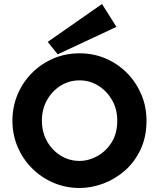

<svg xmlns="http://www.w3.org/2000/svg" viewBox="-20 -932 793 958"><path d="M377 6Q308 6 247 -20Q186 -46 140 -92Q94 -138 68 -199Q42 -260 42 -330Q42 -399 67.5 -460Q93 -521 138.5 -567Q184 -613 245 -639.5Q306 -666 377 -666Q447 -666 507.5 -640Q568 -614 613.5 -568Q659 -522 685 -461Q711 -400 711 -330Q711 -250 682 -187.5Q653 -125 604.5 -82Q556 -39 496.5 -16.5Q437 6 377 6ZM377 -129Q422 -129 465.5 -153Q509 -177 537 -221.5Q565 -266 565 -330Q565 -388 539 -433Q513 -478 470.5 -504.5Q428 -531 377 -531Q325 -531 282.5 -504.5Q240 -478 214.5 -432.5Q189 -387 189 -330Q189 -273 214.5 -227.5Q240 -182 283 -155.5Q326 -129 377 -129ZM268 -661 218 -723 489 -912 561 -798Z"/></svg>

Font: Lil Grotesk Black
Style: Regular
Weight: 900
Designer: Bastien Sozeau
Foundry: NBR — Bastien Sozeau
Version: Version 3.003; ttfautohint (v1.8.4.7-5d5b);gftools[0.9.33]